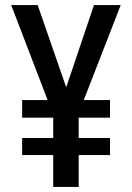

<svg xmlns="http://www.w3.org/2000/svg" viewBox="-20 -734 520 754"><path d="M240 -391 349 -714H454L309 -341H412V-272H289V-192H412V-125H289V0H189V-125H67V-192H189V-272H67V-341H167L24 -714H128Z"/></svg>

Font: Noto Sans Myanmar Condensed Medium
Style: Regular
Weight: 500
Width: 3
Designer: Monotype Design Team
Foundry: Monotype Imaging Inc.
Version: Version 2.107; ttfautohint (v1.8.4.7-5d5b)